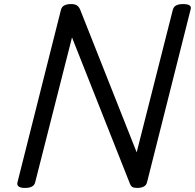

<svg xmlns="http://www.w3.org/2000/svg" viewBox="-20 -910 958 944"><path d="M103 14Q59 14 66 -14L280 -863Q284 -877 296.5 -883.5Q309 -890 330 -890Q348 -890 358 -883.5Q368 -877 374 -863L652 -161L830 -863Q834 -877 846.5 -883.5Q859 -890 880 -890Q926 -890 917 -863L703 -14Q700 0 687.5 7Q675 14 654 14Q638 14 630 9Q622 4 616 -14L334 -726L153 -14Q150 0 137.5 7Q125 14 103 14Z"/></svg>

Font: Playwrite IS
Style: Regular
Weight: 400
Designer: Veronika Burian, José Scaglione
Foundry: TypeTogether
Version: Version 1.002